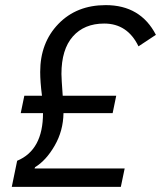

<svg xmlns="http://www.w3.org/2000/svg" viewBox="-20 -730 629 750"><path d="M452 0H26L47 -102Q148 -144 148 -288H61L75 -356H144Q137 -410 137 -449Q137 -563 208 -636.5Q279 -710 393 -710Q529 -710 589 -594L521 -549Q478 -638 387 -638Q309 -638 264.5 -587.5Q220 -537 220 -441Q220 -424 225 -356H434L420 -288H228Q227 -219 193.5 -161Q160 -103 117 -77L115 -72H467Z"/></svg>

Font: Aneliza
Style: Italic
Weight: 400
Italic angle: -11.31°
Designer: Mike Abbink, Paul van der Laan, Pieter van Rosmalen
Foundry: Bold Monday
Version: Version 3.0